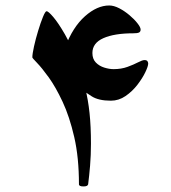

<svg xmlns="http://www.w3.org/2000/svg" viewBox="-20 -585 628 704"><path d="M263.2 -357.4Q281.2 -307.6 292.2 -263.4Q303.2 -219.2 308.3 -170.7Q313.5 -122.1 313.5 -58.1Q313.5 -15.6 310.3 22.5Q307.1 60.5 303.2 90.8Q301.3 98.6 286.1 98.6Q269.5 98.6 269.5 90.8Q269.5 -7.3 252.2 -82.5Q234.9 -157.7 209.5 -211.9Q184.1 -266.1 158.7 -301.3Q133.3 -336.4 116 -354.2Q98.6 -372.1 98.6 -374.5Q98.6 -387.2 104.7 -414.8Q110.8 -442.4 119.9 -472.2Q128.9 -502 137.5 -522.9Q146 -543.9 150.9 -543.9Q157.2 -543.9 175.5 -522.5Q193.8 -501 217.8 -459.5Q241.7 -418 263.2 -357.4ZM274.9 -259.3 219.7 -413.6Q247.1 -485.8 291.5 -525.4Q335.9 -564.9 380.4 -564.9Q397.5 -564.9 417.2 -554.7Q437 -544.4 454.8 -529.3Q472.7 -514.2 484.1 -499.5Q495.6 -484.9 495.6 -476.6Q495.6 -468.8 489.7 -465.8Q483.9 -462.9 468.8 -462.9Q399.4 -462.9 359.1 -445.1Q318.8 -427.2 318.8 -390.6Q318.8 -368.7 331.5 -355.7Q344.2 -342.8 362.3 -337.2Q380.4 -331.5 396.5 -331.5Q424.8 -331.5 447.5 -339.8Q470.2 -348.1 486.1 -356.4Q502 -364.7 509.8 -364.7Q518.1 -364.7 520.8 -360.4Q523.4 -356 523.4 -352.1Q523.4 -342.3 512.9 -320.3Q502.4 -298.3 483.9 -274.2Q465.3 -250 440.4 -232.9Q415.5 -215.8 386.7 -215.8Q340.8 -215.8 315.7 -232.2Q290.5 -248.5 274.9 -259.3Z"/></svg>

Font: Scheherazade New
Style: Bold
Weight: 700
Designer: SIL International
Foundry: SIL International
Version: Version 4.000